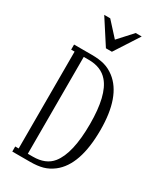

<svg xmlns="http://www.w3.org/2000/svg" viewBox="-224 -981 886 1057"><g transform="rotate(30 219.0 -452.5)"><path d="M347.2 -904.8 247.1 -750H209L108.9 -904.8H147L228 -815.9L309.1 -904.8ZM304.2 -638.2Q408.2 -558.1 408.2 -345.2Q408.2 -122.1 304.2 -42Q273.4 -18.6 240 -9.3Q206.5 0 159.2 0H46.9V-32.2H68.8V-647.9H46.9V-680.2H159.2Q206.5 -680.2 240 -670.9Q273.4 -661.6 304.2 -638.2ZM280.8 -82Q341.8 -157.7 341.8 -345.2Q341.8 -527.8 280.8 -598.1Q238.3 -647.9 159.2 -647.9H127V-32.2H159.2Q240.7 -32.2 280.8 -82Z"/></g></svg>

Font: Margherita Light
Style: Regular
Weight: 300
Designer: James Puckett
Foundry: Dunwich Type Founders
Version: Version 1.008;hotconv 1.0.109;makeotfexe 2.5.65596